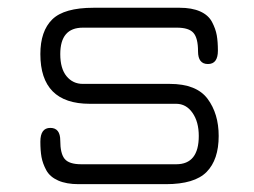

<svg xmlns="http://www.w3.org/2000/svg" viewBox="-20 -470 649 490"><path d="M180.7 0Q149.4 0 128.4 -9.3Q107.4 -18.6 98.1 -35.6Q88.9 -52.7 85.9 -69.3Q83 -85.9 83 -108.4Q83 -143.6 108.4 -143.6Q133.8 -143.6 133.8 -111.3Q133.8 -78.1 145 -64.5Q156.2 -50.8 187.5 -50.8H429.7Q487.3 -50.8 487.3 -123Q487.3 -159.2 471.2 -182.1Q455.1 -205.1 429.7 -205.1H209Q83 -205.1 83 -332Q83 -390.6 113.3 -420.4Q143.6 -450.2 218.8 -450.2H438.5Q469.7 -450.2 490.7 -440.9Q511.7 -431.6 521 -414.1Q530.3 -396.5 533.2 -379.9Q536.1 -363.3 536.1 -340.8Q536.1 -306.6 510.7 -306.6Q485.4 -306.6 485.4 -338.9Q485.4 -373 473.6 -386.2Q461.9 -399.4 431.6 -399.4H191.4Q133.8 -399.4 133.8 -332Q133.8 -294.9 149.9 -275.4Q166 -255.9 191.4 -255.9H413.1Q481.4 -255.9 509.8 -217.8Q538.1 -179.7 538.1 -123Q538.1 -62.5 507.3 -31.2Q476.6 0 403.3 0Z"/></svg>

Font: Jura
Style: Book
Weight: 400
Version: Version 2.3